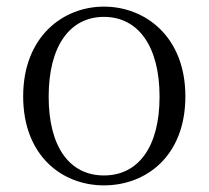

<svg xmlns="http://www.w3.org/2000/svg" viewBox="-20 -546 630 580"><path d="M294 14C421 14 540 -74 540 -255C540 -435 419 -526 294 -526C170 -526 50 -435 50 -255C50 -75 168 14 294 14ZM294 -16C191 -16 127 -101 127 -254C127 -407 191 -495 294 -495C397 -495 462 -407 462 -254C462 -101 397 -16 294 -16Z"/></svg>

Font: Noto Serif CJK SC Light
Style: Regular
Weight: 300
Designer: Ryoko NISHIZUKA 西塚涼子 (kana & ideographs); Frank Grießhammer (Latin, Greek & Cyrillic); Wenlong ZHANG 张文龙 (bopomofo); San
Foundry: Adobe
Version: Version 2.001;hotconv 1.1.0;makeotfexe 2.6.0